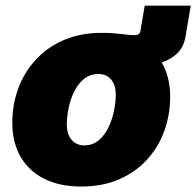

<svg xmlns="http://www.w3.org/2000/svg" viewBox="-20 -663 708 693"><path d="M335.4 -427.7 355 -544.4Q371.1 -544.4 386.5 -543.2Q401.9 -542 416.3 -540.3Q430.7 -538.6 443.4 -537.4Q456.1 -536.1 466.3 -536.1Q484.9 -536.1 486.8 -551.3L502.4 -642.6H668.5L649.9 -532.7Q644 -494.6 620.8 -471.7Q597.7 -448.7 565.2 -438.2Q532.7 -427.7 497.6 -427.7Q457 -427.7 416.5 -427.7Q376 -427.7 335.4 -427.7ZM273.9 10.3Q194.8 10.3 138.9 -18.1Q83 -46.4 53.7 -98.1Q24.4 -149.9 24.4 -219.7Q24.4 -286.6 46.6 -345.5Q68.8 -404.3 110.6 -449Q152.3 -493.7 211.7 -519Q271 -544.4 345.7 -544.4Q424.3 -544.4 480 -515.9Q535.6 -487.3 564.9 -435.5Q594.2 -383.8 594.2 -314Q594.2 -249 573 -190.4Q551.8 -131.8 510.5 -86.7Q469.2 -41.5 409.7 -15.6Q350.1 10.3 273.9 10.3ZM283.7 -138.2Q314.5 -138.2 336.4 -156.7Q358.4 -175.3 371.8 -203.9Q385.3 -232.4 391.6 -263.7Q397.9 -294.9 397.9 -320.8Q397.9 -345.7 389.9 -362.3Q381.8 -378.9 367.9 -387.5Q354 -396 335.9 -396Q304.7 -396 282.7 -377.7Q260.7 -359.4 247.1 -331.1Q233.4 -302.7 227.3 -271.7Q221.2 -240.7 221.2 -214.8Q221.2 -177.2 239 -157.7Q256.8 -138.2 283.7 -138.2Z"/></svg>

Font: Inter 20pt Black
Style: Italic
Weight: 900
Italic angle: -9.3988°
Version: Version 4.001;git-66647c0bb